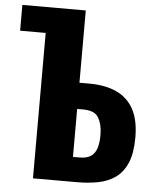

<svg xmlns="http://www.w3.org/2000/svg" viewBox="-56 -858 744 905"><g transform="rotate(5 316.0 -405.0)"><path d="M134 0V-688H13V-810H313V-468H359Q436 -468 489.5 -443Q543 -418 570.5 -366.5Q598 -315 598 -234Q598 -160 578.5 -114Q559 -68 524 -43Q489 -18 442.5 -9Q396 0 343 0ZM313 -117H344Q378 -117 397.5 -130Q417 -143 425.5 -170Q434 -197 433 -238Q432 -283 414 -313.5Q396 -344 341 -344H313Z"/></g></svg>

Font: Oswald
Style: Bold
Weight: 700
Designer: Vernon Adams
Foundry: Vernon Adams
Version: Version 4.103;gftools[0.9.33.dev8+g029e19f]